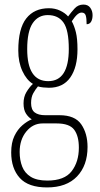

<svg xmlns="http://www.w3.org/2000/svg" viewBox="-20 -579 439 840"><path d="M186 241Q104 241 66.5 199.5Q29 158 29 88Q29 45 43 16Q57 -13 78 -31Q99 -49 119 -57Q105 -65 94 -81.5Q83 -98 83 -127Q83 -155 95.5 -176Q108 -197 124 -212Q96 -229 78 -268Q60 -307 60 -358Q60 -454 95 -498.5Q130 -543 194 -543Q221 -543 243 -532.5Q265 -522 278 -507Q291 -525 306.5 -542Q322 -559 345 -559Q365 -559 375 -545Q385 -531 385 -513Q385 -495 378.5 -484Q372 -473 359 -473Q359 -499 355 -511.5Q351 -524 337 -524Q328 -524 318 -515.5Q308 -507 294 -486Q305 -466 312 -438Q319 -410 319 -363Q319 -285 287.5 -240Q256 -195 194 -195Q183 -195 169 -196.5Q155 -198 146 -201Q135 -188 125.5 -171Q116 -154 116 -128Q116 -99 132 -87Q148 -75 177 -75H240Q308 -75 335.5 -35Q363 5 363 64Q363 145 317 193Q271 241 186 241ZM191 -224Q281 -224 281 -365Q281 -447 258 -480Q235 -513 189 -513Q147 -513 123 -477.5Q99 -442 99 -364Q99 -224 191 -224ZM187 211Q262 211 293.5 170Q325 129 325 67Q325 16 304.5 -11.5Q284 -39 228 -39H166Q124 -39 95 -3.5Q66 32 66 86Q66 121 77 149.5Q88 178 114.5 194.5Q141 211 187 211Z"/></svg>

Font: Noto Serif Hebrew ExtraCondensed ExtraLight
Style: Regular
Weight: 200
Width: 2
Designer: Monotype Design Team
Foundry: Monotype Imaging Inc.
Version: Version 2.004; ttfautohint (v1.8.4.7-5d5b)